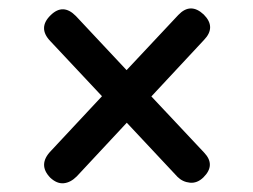

<svg xmlns="http://www.w3.org/2000/svg" viewBox="-20 -565 592 449"><path d="M97.5 -149.5Q68 -180 99 -212L218.5 -340L97.5 -469Q68 -500 98.5 -529.5Q127.5 -558 157.5 -527.5L276 -401L397 -530Q425.5 -560 456.5 -531Q486 -501.5 457 -471.5L334 -339.5L457.5 -208Q485 -179 455.5 -150Q441 -136 424 -137.8Q407 -139.5 395 -151.5L276.5 -278L159.5 -152.5Q145 -138 129 -136.5Q113 -135 97.5 -149.5Z"/></svg>

Font: Fraunces 9pt S100 SemiBold
Style: Regular
Weight: 600
Version: Version 1.000; ttfautohint (v1.8.3)